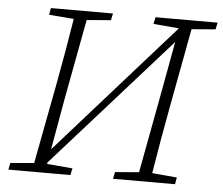

<svg xmlns="http://www.w3.org/2000/svg" viewBox="-49 -730 913 786"><g transform="rotate(5 407.0 -337.0)"><path d="M553 -646 559 -674H814L808 -646L710 -638L649 -312Q636 -243 624 -174Q612 -105 601 -37L703 -28L698 0H443L449 -28L547 -36L608 -362L648 -580L170 -43L169 -37L274 -28L268 0H13L19 -28L116 -36L178 -362Q204 -500 226 -638L124 -646L129 -674H384L378 -646L279 -638L218 -312L180 -98L658 -637Z"/></g></svg>

Font: Source Serif Pro Light
Style: Italic
Weight: 300
Italic angle: -12°
Designer: Frank Grießhammer
Foundry: Adobe Systems Incorporated
Version: Version 3.001;hotconv 1.0.111;makeotfexe 2.5.65597